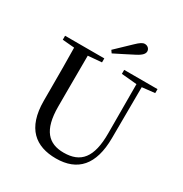

<svg xmlns="http://www.w3.org/2000/svg" viewBox="-216 -1117 1236 1297"><g transform="rotate(30 401.5 -468.5)"><path d="M362 -806 376 -786C425 -810 473 -835 522 -860C565 -882 578 -900 578 -918C578 -937 562 -954 539 -954C522 -954 505 -943 474 -913C439 -880 400 -843 362 -806ZM505 -701 625 -690 626 -308C627 -118 562 -43 430 -43C312 -43 243 -110 243 -295V-394C243 -494 243 -594 244 -692L350 -701V-732H44V-701L137 -693C139 -594 139 -493 139 -394V-280C139 -65 246 17 404 17C572 17 663 -82 664 -291L666 -690L765 -701V-732H505Z"/></g></svg>

Font: Noto Serif HK Medium
Style: Regular
Weight: 500
Designer: Ryoko NISHIZUKA 西塚涼子 (kana & ideographs); Frank Grießhammer (Latin, Greek & Cyrillic); Wenlong ZHANG 张文龙 (bopomofo); San
Foundry: Adobe
Version: Version 2.001;hotconv 1.1.0;makeotfexe 2.6.0